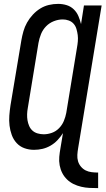

<svg xmlns="http://www.w3.org/2000/svg" viewBox="-20 -763 543 988"><path d="M485 205Q463 205 441 204Q419 203 398 198Q377 193 358.5 184Q340 175 325 160.5Q310 146 300.5 127.5Q291 109 287 87.5Q283 66 285 44Q287 22 291 0L304 -78Q292 -59 276 -42Q260 -25 240 -13.5Q220 -2 198.5 3Q177 8 155 8Q129 8 105.5 -0.5Q82 -9 65.5 -27Q49 -45 40.5 -68.5Q32 -92 29 -117Q26 -142 28 -168.5Q30 -195 34 -221L90 -556Q94 -579 100.5 -602Q107 -625 119 -646.5Q131 -668 148.5 -687Q166 -706 187 -719Q208 -732 231.5 -737.5Q255 -743 279 -743Q302 -743 323 -736.5Q344 -730 359.5 -715Q375 -700 383.5 -680Q392 -660 397 -639L412 -735H503L382 0Q379 17 378 34Q377 51 381.5 66.5Q386 82 396.5 94.5Q407 107 421 114Q435 121 452 123Q469 125 485 125ZM205 -72Q226 -72 247 -79.5Q268 -87 284 -103.5Q300 -120 308.5 -140.5Q317 -161 321 -182L376 -517Q379 -533 380.5 -550Q382 -567 380 -582.5Q378 -598 373.5 -613.5Q369 -629 359 -640.5Q349 -652 334 -657.5Q319 -663 303 -663Q280 -663 257 -654Q234 -645 217 -627.5Q200 -610 191 -587.5Q182 -565 178 -542L123 -207Q120 -191 119.5 -175Q119 -159 121.5 -144Q124 -129 130 -115Q136 -101 147 -91Q158 -81 173.5 -76.5Q189 -72 205 -72Z"/></svg>

Font: Iosevka Curly Medium Oblique
Style: Regular
Weight: 500
Italic angle: -9°
Monospace: yes
Designer: Belleve Invis
Foundry: Belleve Invis
Version: Version 11.1.0; ttfautohint (v1.8.3)